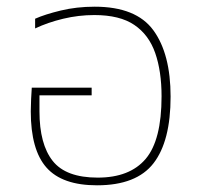

<svg xmlns="http://www.w3.org/2000/svg" viewBox="-20 -545 604 574"><path d="M270 9Q166 9 119 -44Q72 -97 72 -212Q72 -227 73 -248.5Q74 -270 75 -283H254V-260H98V-212Q98 -114 137.5 -64Q177 -14 272 -14Q368 -14 415.5 -70Q463 -126 463 -257Q463 -332 444 -386.5Q425 -441 381.5 -470.5Q338 -500 262 -500Q215 -500 169 -489Q123 -478 85 -460V-489Q114 -502 161.5 -513.5Q209 -525 263 -525Q387 -525 438.5 -454.5Q490 -384 490 -256Q490 -123 439 -57Q388 9 270 9Z"/></svg>

Font: Noto Sans Thai UI Thin
Style: Regular
Weight: 100
Designer: Monotype Design Team
Foundry: Monotype Imaging Inc.
Version: Version 2.000